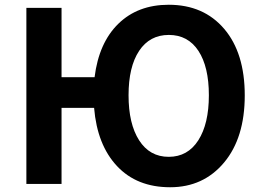

<svg xmlns="http://www.w3.org/2000/svg" viewBox="-20 -774 1105 808"><path d="M565.5 -183.5Q610 -114 690 -114Q770 -114 814.5 -183.5Q859 -253 859 -373Q859 -493 815 -560Q771 -627 690.5 -627Q610 -627 565.5 -560Q521 -493 521 -373Q521 -253 565.5 -183.5ZM376 -320H239V0H91V-741H239V-449H378Q396 -594 478 -674Q560 -754 690 -754Q837 -754 923.5 -652.5Q1010 -551 1010 -372.5Q1010 -194 923 -90Q836 14 696 14Q556 14 472.5 -75Q389 -164 376 -320Z"/></svg>

Font: Swei Fan Sans CJK TC
Style: Bold
Weight: 700
Version: Version 2.130